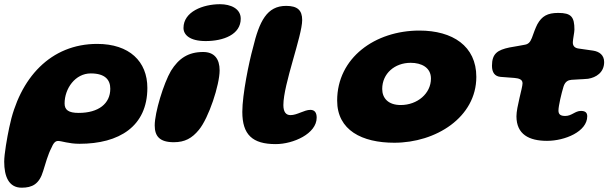

<svg xmlns="http://www.w3.org/2000/svg" viewBox="-49 -658 2896 914"><path d="M54 235.5C104.5 235.5 138 218.5 156.5 156C166 124.5 180.5 74.5 195 47.5C204.5 25 213 13 227.5 13C244.5 13 278 26.5 329.5 26.5C518.5 26.5 652.5 -56.5 652.5 -239.5C652.5 -365.5 567 -449 413.5 -449C194 -449 43.5 -289.5 -5 -51C-15 -4 -29 75 -29 111.5C-29 181.5 -7.5 235.5 54 235.5ZM325.5 -120.5C277.5 -120.5 258.5 -134.5 258.5 -165.5C258.5 -236.5 309 -308.5 383 -308.5C452.5 -308.5 476 -277 476 -235.5C476 -165 420.5 -120.5 325.5 -120.5Z M930 -462.5C1014.5 -462.5 1097 -493.5 1097 -569C1097 -617 1049 -638 998.5 -638C917.5 -638 824.5 -602.5 824.5 -525C824.5 -492.5 854 -462.5 930 -462.5ZM778.5 19C831 19 865 0 897.5 -39.5C945 -96.5 996.5 -254.5 996.5 -323C996.5 -377.5 971.5 -410.5 918 -410.5C846.5 -410.5 801.5 -379.5 765 -321C730 -261.5 687.5 -122.5 687.5 -61C687.5 -9.5 711 19 778.5 19Z M1263.5 28C1347 28 1458.5 -21.5 1458.5 -98C1458.5 -121 1449.5 -135 1428.5 -135C1399 -135 1366 -110 1334 -110C1311.5 -110 1300 -126 1300 -158C1300 -256.5 1389.5 -487.5 1389.5 -562.5C1389.5 -609 1367.5 -630 1313 -630C1221.5 -630 1185.5 -557 1155 -429.5C1136.5 -363.5 1104.5 -208 1104.5 -125.5C1104.5 -17 1152.5 28 1263.5 28Z M1828 21.5C2026 21.5 2218.5 -99.5 2218.5 -292C2218.5 -439 2105.5 -512.5 1947.5 -512.5C1736.5 -512.5 1556 -383 1556 -179C1556 -38 1674.5 21.5 1828 21.5ZM1858.5 -158C1799.5 -158 1770.5 -190.5 1770.5 -234.5C1770.5 -308 1830 -359 1906 -359C1957.5 -359 2002.5 -336.5 2002.5 -284C2002.5 -213 1938 -158 1858.5 -158Z M2555 12.5C2640 12.5 2746.5 -31.5 2746.5 -104.5C2746.5 -121.5 2737.5 -130 2716.5 -130C2688.5 -130 2673 -106 2642 -106C2618.5 -106 2609.5 -114 2609.5 -132C2609.5 -154 2624 -214.5 2633.5 -245.5C2641.5 -271 2656.5 -276.5 2671 -278C2689.5 -280 2719.5 -280 2750.5 -283C2788.5 -289 2827 -313 2827 -362.5C2827 -396 2804 -412.5 2774.5 -417C2752 -420 2729.5 -423.5 2705 -427C2686.5 -429.5 2677 -440 2678 -458C2678.5 -472.5 2685.5 -504.5 2685.5 -517C2685.5 -577.5 2670.5 -596.5 2608.5 -596.5C2557 -596.5 2530.5 -581 2509 -542.5C2500 -525 2491 -500 2483 -477.5C2474.5 -455.5 2464.5 -447.5 2449 -445C2430 -442 2406 -436.5 2376 -432C2319.5 -420 2293 -403 2293 -345C2293 -313.5 2306 -294.5 2334 -292C2354.5 -290 2381.5 -288.5 2400 -287C2420.5 -285 2438.5 -280.5 2438.5 -261.5C2438.5 -240 2409.5 -148.5 2409.5 -104.5C2409.5 -18 2470 12.5 2555 12.5Z"/></svg>

Font: Gluten
Style: Bold Italic
Weight: 700
Italic angle: -13°
Designer: Tyler Finck
Foundry: Etcetera Type Company
Version: Version 0.920